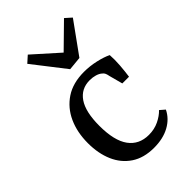

<svg xmlns="http://www.w3.org/2000/svg" viewBox="-200 -723 810 810"><g transform="rotate(-45 205.0 -318.0)"><path d="M40 -201Q40 -266 63 -316.5Q86 -367 130.5 -396.5Q175 -426 241 -426Q276 -426 311 -418Q346 -410 368 -399Q370 -370 367.5 -337.5Q365 -305 361 -277H321L305 -337Q303 -348 300 -355Q297 -362 290 -367Q281 -375 266 -379.5Q251 -384 233 -384Q182 -384 154 -343Q126 -302 126 -219Q126 -130 157.5 -87Q189 -44 247 -44Q280 -44 307 -57Q334 -70 351 -88L373 -69Q355 -32 316.5 -11Q278 10 224 10Q163 10 122 -17.5Q81 -45 60.5 -92.5Q40 -140 40 -201ZM370 -621 269 -481 208 -475 96 -619 125 -645 238 -544 342 -646Z"/></g></svg>

Font: Yrsa
Style: Regular
Weight: 400
Designer: Anna Giedrys (Yrsa+Rasa design), David Brezina (Yrsa art-direction, Rasa art-direction, design)
Foundry: Rosetta Type Foundry
Version: Version 2.004